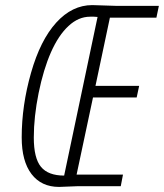

<svg xmlns="http://www.w3.org/2000/svg" viewBox="-20 -737 649 760"><path d="M65.9 -192.9Q65.9 -319.3 102.8 -448.7Q139.6 -578.1 202.6 -647.5Q265.6 -716.8 345.2 -716.8L437 -713.9H608.9L599.1 -667H415L357.9 -397H530.8L521 -351.1H348.1L283.2 -45.9H466.8L458 0H288.1L213.9 2.9Q143.6 2.9 104.7 -48.1Q65.9 -99.1 65.9 -192.9ZM336.9 -670.9Q290.5 -670.9 251 -634Q211.4 -597.2 181.6 -529.8Q151.9 -462.4 132.8 -368.4Q113.8 -274.4 113.8 -192.6Q113.8 -110.8 142.3 -76.4Q170.9 -42 233.9 -42L366.2 -669.9L351.6 -670.9Z"/></svg>

Font: Open Sans Hebrew Condensed Light
Style: Italic
Weight: 300
Width: 3
Italic angle: -12°
Foundry: Ascender Corporation, Yanek Iontef
Version: Version 2.001;PS 002.001;hotconv 1.0.70;makeotf.lib2.5.58329